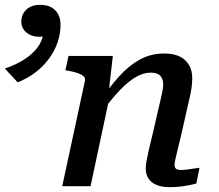

<svg xmlns="http://www.w3.org/2000/svg" viewBox="-212 -769 906 793"><path d="M45 0H162L243 -380L237 -388L254 -538H71L58 -479L69 -477Q92 -473 108 -467.5Q124 -462 132.5 -454.5Q141 -447 139 -436ZM536 -210 568 -351Q575 -379 578.5 -402.5Q582 -426 582 -446Q582 -493 552.5 -520.5Q523 -548 466 -548Q411 -548 365.5 -523Q320 -498 279.5 -453Q239 -408 200 -349L212 -310Q249 -361 283 -396.5Q317 -432 348.5 -450.5Q380 -469 411 -469Q438 -469 450 -456Q462 -443 462 -421Q462 -408 459 -392.5Q456 -377 450 -352L419 -218Q408 -174 402 -147Q396 -120 393 -103.5Q390 -87 390 -74Q390 -48 402 -30.5Q414 -13 436 -4.5Q458 4 487 4Q509 4 528.5 2Q548 0 566 -3.5Q584 -7 599 -11L612 -76Q602 -75 589.5 -73Q577 -71 562.5 -69Q548 -67 534 -67Q521 -67 515 -72Q509 -77 509 -88Q509 -95 512 -109.5Q515 -124 521 -148.5Q527 -173 536 -210ZM38 -666Q38 -638 30.5 -609.5Q23 -581 8.5 -555Q-6 -529 -27 -505.5Q-48 -482 -76 -462.5Q-104 -443 -139 -429L-192 -486Q-147 -501 -112.5 -523Q-78 -545 -57 -573Q-36 -601 -32 -636L-18 -628Q-25 -621 -33 -619Q-41 -617 -49 -617Q-81 -617 -102.5 -634.5Q-124 -652 -124 -680Q-124 -709 -103.5 -729Q-83 -749 -46 -749Q-19 -749 -0.5 -739Q18 -729 28 -710.5Q38 -692 38 -666Z"/></svg>

Font: Roboto Serif Medium
Style: Italic
Weight: 500
Italic angle: -10°
Designer: Greg Gazdowicz
Foundry: Commercial Type
Version: Version 1.008